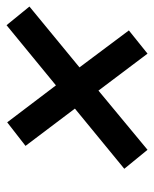

<svg xmlns="http://www.w3.org/2000/svg" viewBox="38 -665 471 587"><g transform="rotate(-90 273.5 -371.5)"><path d="M109 -156 51 -227 235 -378 121 -529 193 -585 306 -436 490 -587 547 -517 361 -364 474 -213 403 -156 290 -306Z"/></g></svg>

Font: Instrument Sans SemiCondensed SemiBold Italic
Style: Regular
Weight: 600
Width: 4
Italic angle: -13°
Designer: Rodrigo Fuenzalida
Foundry: fragTYPE
Version: Version 1.000; ttfautohint (v1.8.4.7-5d5b);gftools[0.9.28]